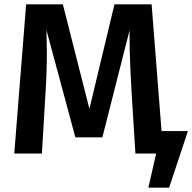

<svg xmlns="http://www.w3.org/2000/svg" viewBox="-20 -711 890 889"><path d="M728 -104 682 -691H510L394 -207L271 -691H101L46 0H174L191 -285C195 -349 197 -411 197 -472C197 -495 196 -528 195 -572L329 -75H454L580 -571V-535C580 -474 583 -392 589 -289L607 0H703L667 158H763L850 -104Z"/></svg>

Font: Fira Sans Medium
Style: Regular
Weight: 500
Designer: Carrois Corporate & Edenspiekermann AG
Foundry: Carrois Corporate GbR & Edenspiekermann AG
Version: Version 4.203